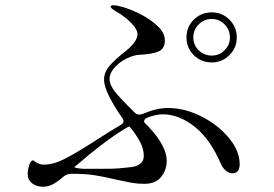

<svg xmlns="http://www.w3.org/2000/svg" viewBox="-20 -727 1040 729"><path d="M890 -104Q890 -69 862 -69Q849 -69 837 -79.5Q825 -90 819 -104Q779 -198 719.5 -245.5Q660 -293 598 -293Q574 -293 544 -282Q532 -278 528.5 -272Q525 -266 530 -260L542 -248Q613 -173 613 -117Q613 -82 592 -55.5Q571 -29 528 -29Q502 -29 480 -33Q458 -37 421 -45Q380 -55 343.5 -61Q307 -67 260 -67H250Q235 -67 223 -58Q199 -37 181 -27.5Q163 -18 143 -18Q119 -18 102 -31Q85 -44 85 -67Q85 -81 91 -100Q94 -110 99 -115Q102 -118 105 -118Q108 -118 111 -115.5Q114 -113 115 -112Q117 -110 121 -108L135 -103Q139 -102 149 -102Q184 -102 230 -126Q276 -150 350 -198Q403 -232 437 -252Q449 -258 449 -267Q449 -274 443 -281Q414 -322 394.5 -361Q375 -400 375 -424Q375 -452 395 -476Q415 -500 457 -533Q502 -568 502 -598Q502 -615 478 -640Q454 -665 415 -687Q400 -697 400 -702Q400 -707 411 -707Q423 -707 447 -700Q476 -692 513.5 -673Q551 -654 578.5 -628Q606 -602 606 -574Q606 -541 580.5 -531Q555 -521 510 -519Q487 -518 460 -504.5Q433 -491 414.5 -470Q396 -449 396 -428Q396 -405 416 -379.5Q436 -354 491 -300Q499 -292 509 -292Q516 -292 523 -295Q575 -317 618 -317Q681 -317 744.5 -285Q808 -253 849 -203.5Q890 -154 890 -104ZM688 -585Q688 -625 716 -652.5Q744 -680 784 -680Q824 -680 851.5 -652Q879 -624 879 -585Q879 -545 851 -517.5Q823 -490 784 -490Q744 -490 716 -517.5Q688 -545 688 -585ZM714 -585Q714 -556 734.5 -536Q755 -516 784 -516Q813 -516 833 -536.5Q853 -557 853 -585Q853 -614 832.5 -634.5Q812 -655 784 -655Q755 -655 734.5 -634.5Q714 -614 714 -585ZM471 -246Q466 -246 454 -238Q376 -191 263 -93Q261 -91 271.5 -89Q282 -87 296 -86H355Q384 -86 406.5 -86.5Q429 -87 454 -90Q457 -90 478 -92.5Q499 -95 512.5 -105.5Q526 -116 526 -135Q526 -163 509.5 -192.5Q493 -222 472 -246Z"/></svg>

Font: Shippori Mincho B1
Style: Regular
Weight: 400
Designer: FONTDASU
Foundry: FONTDASU / Google Inc. / but / Adobe
Version: Version 3.110; ttfautohint (v1.8.3)